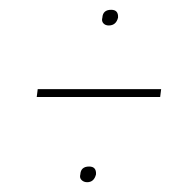

<svg xmlns="http://www.w3.org/2000/svg" viewBox="-20 -479 392 392"><path d="M202 -427Q195 -427 191 -431.5Q187 -436 189 -443Q190 -459 207 -459Q222 -459 221 -443Q217 -427 202 -427ZM55 -281 57 -297H309L307 -281ZM158 -107Q151 -107 146.5 -111.5Q142 -116 144 -123Q145 -139 162 -139Q177 -139 176 -123Q172 -107 158 -107Z"/></svg>

Font: Alumni Sans Pinstripe
Style: Italic
Weight: 400
Italic angle: -8°
Designer: Robert E. Leuschke
Foundry: Robert E. Leuschke
Version: Version 1.010; ttfautohint (v1.8.4.7-5d5b)